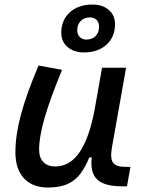

<svg xmlns="http://www.w3.org/2000/svg" viewBox="-20 -816 626 846"><path d="M191.4 10.3Q123 10.3 85.4 -30.5Q47.9 -71.3 47.9 -145Q47.9 -219.7 72 -310.3Q96.2 -400.9 149.9 -527.3L253.4 -508.3Q200.2 -378.9 176.3 -295.7Q152.3 -212.4 152.3 -157.2Q152.3 -121.6 170.9 -102.1Q189.5 -82.5 223.1 -82.5Q288.1 -82.5 330.6 -145.3Q373 -208 395.5 -325.7V-325.2L429.7 -517.6H535.6L473.1 -165.5Q464.8 -118.7 477.8 -99.6Q490.7 -80.6 533.7 -80.6H554.7L539.6 4.9H516.6Q439.5 4.9 408 -25.4Q376.5 -55.7 384.3 -122.6H373.5Q356.9 -81.5 335.2 -51.8Q313.5 -22 279.3 -5.9Q245.1 10.3 191.4 10.3ZM350.1 -585Q305.2 -585 277.6 -608.9Q250 -632.8 250 -671.4Q250 -727.5 287.6 -761.7Q325.2 -795.9 387.2 -795.9Q432.1 -795.9 459.5 -772.2Q486.8 -748.5 486.8 -709.5Q486.8 -653.3 449.2 -619.1Q411.6 -585 350.1 -585ZM360.4 -641.6Q385.7 -641.6 401.1 -657.2Q416.5 -672.9 416.5 -698.2Q416.5 -716.8 405.8 -728Q395 -739.3 377 -739.3Q351.6 -739.3 335.9 -723.9Q320.3 -708.5 320.3 -682.6Q320.3 -664.6 331.3 -653.1Q342.3 -641.6 360.4 -641.6Z"/></svg>

Font: Cascadia Code NF
Style: Italic
Weight: 400
Italic angle: -10°
Monospace: yes
Designer: Aaron Bell
Foundry: Saja Typeworks
Version: Version 2404.023; ttfautohint (v1.8.4)